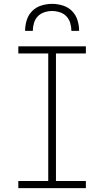

<svg xmlns="http://www.w3.org/2000/svg" viewBox="-20 -975 540 995"><path d="M75 0V-37H230V-698H75V-735H425V-698H270V-37H425V0ZM110 -815Q110 -843 118.5 -870.5Q127 -898 147 -918Q167 -938 194.5 -946.5Q222 -955 250 -955Q278 -955 305.5 -946.5Q333 -938 353 -918Q373 -898 381.5 -870.5Q390 -843 390 -815H350Q350 -835 344 -855.5Q338 -876 324 -890.5Q310 -905 290 -911.5Q270 -918 250 -918Q230 -918 210 -911.5Q190 -905 176 -890.5Q162 -876 156 -855.5Q150 -835 150 -815Z"/></svg>

Font: Iosevka SS04 Extralight
Style: Regular
Weight: 200
Monospace: yes
Designer: Belleve Invis
Foundry: Belleve Invis
Version: Version 19.0.0; ttfautohint (v1.8.4)